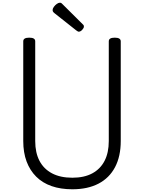

<svg xmlns="http://www.w3.org/2000/svg" viewBox="-20 -1373 1059 1412"><path d="M512 19Q426 19 359 -4.5Q292 -28 246 -74Q200 -120 175.5 -185.5Q151 -251 151 -336V-1069Q151 -1083 162 -1089.5Q173 -1096 195 -1096Q217 -1096 228 -1089.5Q239 -1083 239 -1069V-336Q239 -250 270.5 -190Q302 -130 363 -98Q424 -66 512 -66Q599 -66 658.5 -98Q718 -130 749 -190Q780 -250 780 -336V-1069Q780 -1083 791 -1089.5Q802 -1096 824 -1096Q868 -1096 868 -1069V-336Q868 -223 826 -143.5Q784 -64 704.5 -22.5Q625 19 512 19ZM559 -1140Q555 -1140 550.5 -1143Q546 -1146 540 -1150L382 -1275Q372 -1283 369.5 -1288Q367 -1293 367 -1300Q367 -1310 376 -1322.5Q385 -1335 397.5 -1344Q410 -1353 420 -1353Q427 -1353 431.5 -1350Q436 -1347 440 -1342L588 -1195Q595 -1189 596 -1185Q597 -1181 597 -1177Q597 -1167 584.5 -1153.5Q572 -1140 559 -1140Z"/></svg>

Font: Playwrite PT
Style: Regular
Weight: 400
Designer: Veronika Burian, José Scaglione
Foundry: TypeTogether
Version: Version 1.002